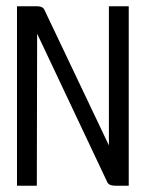

<svg xmlns="http://www.w3.org/2000/svg" viewBox="-20 -595 472 610"><path d="M34 -5H97L98 -488L321 -16C324 -9 333 -5 345 -5H389V-575H326V-133L121 -564C118 -571 110 -575 100 -575H34Z"/></svg>

Font: Charger Sport
Style: LitNrw
Weight: 300
Designer: Jasper
Foundry: Cannot Into Space Fonts
Version: Version 1.1